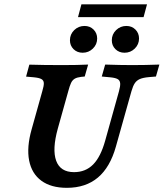

<svg xmlns="http://www.w3.org/2000/svg" viewBox="-20 -876 773 907"><path d="M129.6 -265.7 179.8 -445.2Q187.5 -470.7 187 -483.6Q186.4 -496.5 175.5 -502.5Q164.6 -508.6 138.6 -511L103.2 -514.1L118.6 -570.6Q185.5 -568.5 274.8 -568.5H276.2H275.4Q347.1 -568.5 396.4 -571L380.2 -514.5L363.2 -512.9Q343.7 -510.5 332.9 -504.1Q322.1 -497.6 315.7 -484.3Q309.3 -471 302.5 -445.2L253.3 -269.4Q225.7 -170.1 245.4 -116.5Q265.2 -62.8 329.8 -62.8Q384.1 -62.8 419.9 -98.9Q455.6 -135 476.8 -211.3L542.1 -445.2Q548.9 -469.4 547.7 -482.7Q546.5 -496 536.3 -502Q526 -508.1 503.4 -510.5L460.7 -514.5L476.8 -571Q549 -568.5 604.4 -568.5Q667.4 -568.5 732.9 -571L716.7 -514.5L684.6 -511.8Q656.4 -509.4 640.9 -502.7Q625.5 -496 616.9 -483.1Q608.2 -470.2 601 -445.2L527.6 -183.9Q500.2 -85.8 442.5 -37.3Q384.8 11.3 295.8 11.3Q221.2 11.3 175.6 -22.1Q129.9 -55.5 117.6 -117.9Q105.4 -180.4 129.6 -265.7ZM310.4 -685.8Q310.4 -713.9 330.5 -733.7Q350.7 -753.4 379.2 -753.4Q404.9 -753.4 422 -736.4Q439 -719.3 439 -694.1Q439 -666.3 418.9 -646.6Q398.8 -626.9 370.6 -626.9Q344.5 -626.9 327.5 -643.7Q310.4 -660.6 310.4 -685.8ZM508.2 -685.8Q508.2 -713.9 528.4 -733.7Q548.5 -753.4 577 -753.4Q602.7 -753.4 619.8 -736.4Q636.8 -719.3 636.8 -694.1Q636.8 -666.3 616.7 -646.6Q596.6 -626.9 568.4 -626.9Q542.3 -626.9 525.3 -643.7Q508.2 -660.6 508.2 -685.8ZM364.6 -855.6H674.5L658.3 -795.2H348.5Z"/></svg>

Font: Playfair Micro SmCond SmLight
Style: Italic
Weight: 360
Width: 4
Italic angle: -15.6°
Designer: Claus Eggers Sørensen
Foundry: Claus Eggers Sørensen
Version: Version 2.203;Glyphs 3.3 (3326)